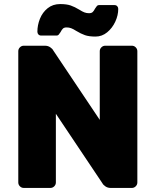

<svg xmlns="http://www.w3.org/2000/svg" viewBox="-20 -925 766 945"><path d="M484 -23 255 -365V-27Q255 -16 247 -8Q239 0 228 0H97Q86 0 78 -8Q70 -16 70 -27V-673Q70 -684 78 -692Q86 -700 97 -700H201Q216 -700 227 -692.5Q238 -685 242 -677L471 -335V-673Q471 -684 479 -692Q487 -700 498 -700H629Q640 -700 648 -692Q656 -684 656 -673V-27Q656 -16 648 -8Q640 0 629 0H525Q510 0 499 -7.5Q488 -15 484 -23ZM278 -767Q273 -759 269 -754.5Q265 -750 259 -750H183Q174 -750 169 -755.5Q164 -761 164 -769Q164 -801 176.5 -832.5Q189 -864 214.5 -884.5Q240 -905 276 -905Q308 -905 328 -898Q348 -891 371 -877Q385 -868 395.5 -864Q406 -860 418 -860Q430 -860 436 -865.5Q442 -871 448 -883Q453 -891 457 -895.5Q461 -900 467 -900H543Q552 -900 557 -894.5Q562 -889 562 -881Q562 -850 547.5 -818.5Q533 -787 507.5 -766Q482 -745 450 -745Q418 -745 398 -752Q378 -759 355 -773Q341 -782 330.5 -786Q320 -790 308 -790Q296 -790 290 -784.5Q284 -779 278 -767Z"/></svg>

Font: Rubik
Style: Regular
Weight: 700
Designer: Hubert & Fischer
Foundry: Hubert & Fischer
Version: Version 1.100